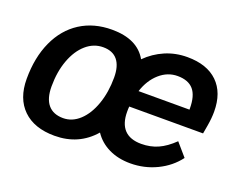

<svg xmlns="http://www.w3.org/2000/svg" viewBox="-88 -668 1044 836"><g transform="rotate(20 433.5 -250.0)"><path d="M843 -326Q843 -296 837 -261L830 -221H488Q487 -213 487 -197Q487 -142 513.5 -114Q540 -86 592 -86Q634 -86 669 -101.5Q704 -117 740 -152L791 -93Q755 -45 698 -17.5Q641 10 576 10Q520 10 476.5 -11Q433 -32 407 -71Q337 10 225 10Q131 10 79 -40.5Q27 -91 27 -182Q27 -281 61 -355.5Q95 -430 157.5 -470Q220 -510 304 -510Q422 -510 466 -432Q503 -469 550.5 -489.5Q598 -510 653 -510Q744 -510 793.5 -462Q843 -414 843 -326ZM383 -317Q383 -370 360.5 -397.5Q338 -425 294 -425Q250 -425 215 -394.5Q180 -364 160 -310Q140 -256 140 -188Q140 -132 164 -103.5Q188 -75 234 -75Q276 -75 310 -106.5Q344 -138 363.5 -193.5Q383 -249 383 -317ZM739 -303Q739 -362 715 -390Q691 -418 641 -418Q595 -418 558 -385.5Q521 -353 503 -298H739Z"/></g></svg>

Font: Sarabun SemiBold
Style: Italic
Weight: 600
Italic angle: -10°
Designer: Suppakit Chalermlarp | Katatrad Co.,Ltd.
Foundry: Cadson Demak Co.,Ltd.
Version: Version 1.000; ttfautohint (v1.6)